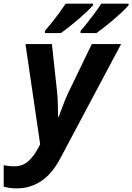

<svg xmlns="http://www.w3.org/2000/svg" viewBox="-89 -786 721 1046"><path d="M2.9 240.2Q-23.4 240.2 -40.3 237.3Q-57.1 234.4 -68.8 231V113.8Q-56.2 116.2 -42.7 118.2Q-29.3 120.1 -12.2 120.1Q34.2 120.1 64.5 93Q94.7 65.9 117.2 23.9L129.9 0L49.8 -545.9H193.8L221.2 -293Q225.1 -259.3 226.1 -219.2Q227.1 -179.2 227.1 -149.9H231Q240.7 -174.8 252.7 -208.3Q264.6 -241.7 284.2 -283.2L411.1 -545.9H570.8L238.8 78.1Q194.8 161.1 135.3 200.7Q75.7 240.2 2.9 240.2ZM350.1 -606V-618.2Q366.7 -636.7 387 -662.4Q407.2 -688 427.5 -715.3Q447.8 -742.7 462.9 -766.1H611.8V-757.8Q601.1 -744.6 579.8 -724.4Q558.6 -704.1 532.7 -681.9Q506.8 -659.7 481.4 -639.6Q456.1 -619.6 437 -606ZM155.8 -606V-618.2Q172.4 -636.7 192.9 -662.4Q213.4 -688 233.4 -715.3Q253.4 -742.7 269 -766.1H418V-757.8Q407.2 -744.6 386 -724.4Q364.7 -704.1 338.9 -681.9Q313 -659.7 287.6 -639.6Q262.2 -619.6 243.2 -606Z"/></svg>

Font: Open Sans
Style: Bold Italic
Weight: 700
Italic angle: -12°
Designer: Monotype Design Team
Foundry: Monotype Imaging Inc.
Version: Version 3.003; ttfautohint (v1.8.4)